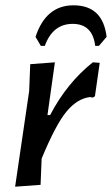

<svg xmlns="http://www.w3.org/2000/svg" viewBox="-20 -700 422 724"><path d="M134 -527 114 -561Q153 -680 257 -680Q368 -680 382 -561L353 -527H339Q329 -610 254 -610Q179 -610 149 -527ZM187 -465 159 -266H169Q232 -387 330 -465L356 -463L338 -337L330 -332L319 -334Q271 -328 230.5 -279Q190 -230 137 -102L133 -3L37 4L90 -357L94 -458Z"/></svg>

Font: Alegreya Sans Medium
Style: Italic
Weight: 500
Italic angle: -7°
Designer: Juan Pablo del Peral
Foundry: Huerta Tipografica
Version: Version 2.007